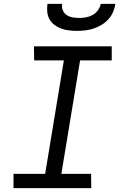

<svg xmlns="http://www.w3.org/2000/svg" viewBox="-20 -975 640 995"><path d="M50 0V-74H214L311 -662H157L156 -735H559V-662H395L298 -74H452L453 0ZM379 -815Q358 -815 337 -817.5Q316 -820 297 -827Q278 -834 262 -846Q246 -858 236.5 -875Q227 -892 225 -913Q223 -934 226 -955H302Q299 -938 305.5 -922Q312 -906 325.5 -897Q339 -888 356 -885Q373 -882 390 -882Q407 -882 425 -885Q443 -888 459.5 -897Q476 -906 487.5 -922Q499 -938 502 -955H578Q575 -934 566 -913Q557 -892 541.5 -875Q526 -858 506 -846Q486 -834 465 -827Q444 -820 422 -817.5Q400 -815 379 -815Z"/></svg>

Font: Iosevka Plex Etoile
Style: Italic
Weight: 400
Italic angle: -9°
Designer: Belleve Invis
Foundry: Belleve Invis
Version: Version 25.1.1; ttfautohint (v1.8.4)